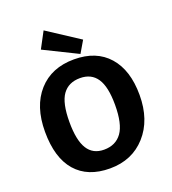

<svg xmlns="http://www.w3.org/2000/svg" viewBox="-169 -1082 1092 1220"><g transform="rotate(-20 377.5 -471.5)"><path d="M385 -717Q535 -717 617.5 -623.5Q700 -530 700 -362Q700 -193 607.5 -90Q515 13 365 13Q215 13 135 -79Q55 -171 55 -347Q55 -519 143.5 -618Q232 -717 385 -717ZM380 -592Q302 -592 262 -536.5Q222 -481 222 -352Q222 -229 258.5 -170.5Q295 -112 370 -112Q449 -112 490.5 -169.5Q532 -227 532 -357Q532 -479 494 -535.5Q456 -592 380 -592ZM436 -735 209 -847 267 -956 483 -815Z"/></g></svg>

Font: BitterBold
Style: Bold
Weight: 700
Designer: Sol Matas
Foundry: Sol Matas
Version: Version 001.001